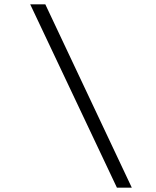

<svg xmlns="http://www.w3.org/2000/svg" viewBox="-20 -780 722 890"><path d="M591 90H522L120 -760H190Z"/></svg>

Font: DM Sans 17pt Light
Style: Italic
Weight: 300
Italic angle: -10°
Version: Version 4.004;gftools[0.9.30]